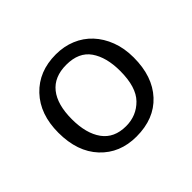

<svg xmlns="http://www.w3.org/2000/svg" viewBox="-93 -752 573 573"><g transform="rotate(-45 193.0 -466.0)"><path d="M354 -467Q354 -387 311 -340.5Q268 -294 193 -294Q123 -294 79.5 -340.5Q36 -387 36 -467Q36 -545 80 -591.5Q124 -638 196 -638Q230 -638 259 -626Q288 -614 309 -591.5Q330 -569 342 -537.5Q354 -506 354 -467ZM297 -467Q297 -525 273 -559.5Q249 -594 196 -594Q145 -594 119 -561.5Q93 -529 93 -467Q93 -407 118 -372.5Q143 -338 193 -338Q237 -338 267 -368.5Q297 -399 297 -467Z"/></g></svg>

Font: Mukta Light
Style: Regular
Weight: 300
Designer: Girish Dalvi and Yashodeep Gholap
Foundry: Ek Type
Version: Version 2.538;PS 1.002;hotconv 16.6.51;makeotf.lib2.5.65220;